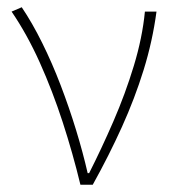

<svg xmlns="http://www.w3.org/2000/svg" viewBox="-20 -510 474 530"><path d="M202 0Q181 -87 153 -173Q125 -259 90 -337Q55 -415 12 -478L40 -490Q69 -447 96.5 -391.5Q124 -336 147.5 -274.5Q171 -213 190 -151Q209 -89 222 -32H226Q260 -99 293 -175Q326 -251 349.5 -328.5Q373 -406 380 -478H412Q401 -396 376.5 -317Q352 -238 316.5 -159.5Q281 -81 236 0Z"/></svg>

Font: Source Sans 3 Variable
Style: Regular
Weight: 200
Designer: Paul D. Hunt
Foundry: Adobe Systems Incorporated
Version: Version 3.026